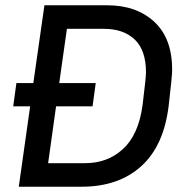

<svg xmlns="http://www.w3.org/2000/svg" viewBox="-20 -706 717 726"><path d="M631 -442Q631 -419 618 -308Q600 -155 514 -77.5Q428 0 289 0H51L94 -304H30L42 -392H106L148 -686H386Q496 -686 563.5 -623.5Q631 -561 631 -442ZM532 -432Q532 -516 489.5 -556.5Q447 -597 373 -597H233L204 -392H342L330 -304H192L162 -89H302Q387 -89 445.5 -143Q504 -197 519 -308Q532 -413 532 -432Z"/></svg>

Font: Chivo
Style: Italic
Weight: 400
Italic angle: -8.05°
Designer: Hector Gatti
Foundry: Omnibus-Type
Version: Version 1.007